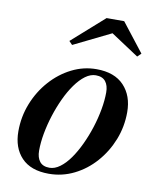

<svg xmlns="http://www.w3.org/2000/svg" viewBox="-80 -756 672 828"><g transform="rotate(10 255.5 -342.0)"><path d="M190 10Q111 10 70.2 -33Q29.5 -76 29.5 -148Q29.5 -212 52.5 -270Q75.5 -328 115.5 -373Q155.5 -418 207 -444Q258.5 -470 315.5 -470Q394.5 -470 436 -426Q477.5 -382 477.5 -310Q477.5 -246.5 454.8 -189Q432 -131.5 392.2 -86.5Q352.5 -41.5 300.5 -15.8Q248.5 10 190 10ZM188.5 -16Q211.5 -16 234.2 -32.8Q257 -49.5 277.5 -78.5Q298 -107.5 315.5 -144.8Q333 -182 346 -222.5Q359 -263 366.2 -303.2Q373.5 -343.5 373.5 -378.5Q373.5 -408.5 359.8 -426Q346 -443.5 317 -443.5Q294 -443.5 271.2 -426.8Q248.5 -410 227.8 -381Q207 -352 189.8 -315Q172.5 -278 159.5 -237.2Q146.5 -196.5 139.2 -156.2Q132 -116 132 -81Q132 -51 145.8 -33.5Q159.5 -16 188.5 -16ZM193 -554.5 178.5 -569.5 319.5 -694.5H396.5L494 -569.5L478 -554L356 -634.5Z"/></g></svg>

Font: Bodoni Moda 9pt SemiBold
Style: Italic
Weight: 600
Italic angle: -13°
Designer: Owen Earl
Foundry: indestructible type
Version: Version 2.004